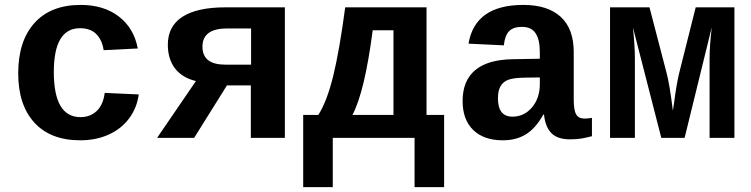

<svg xmlns="http://www.w3.org/2000/svg" viewBox="-20 -558 3040 777"><path d="M304.7 9.8Q184.6 9.8 119.1 -61.8Q53.7 -133.3 53.7 -261.2Q53.7 -392.1 119.6 -465.1Q185.5 -538.1 306.6 -538.1Q399.9 -538.1 460.9 -491.2Q522 -444.3 537.6 -361.8L399.4 -355Q393.6 -395.5 370.1 -419.7Q346.7 -443.8 303.7 -443.8Q197.8 -443.8 197.8 -266.6Q197.8 -84 305.7 -84Q344.7 -84 371.1 -108.6Q397.5 -133.3 403.8 -182.1L541.5 -175.8Q534.2 -121.6 502.7 -79.1Q471.2 -36.6 419.9 -13.4Q368.7 9.8 304.7 9.8Z M898.4 -212.4 765.6 0H615.7L772.9 -230Q717.3 -243.2 688.2 -281.2Q659.2 -319.3 659.2 -377Q659.2 -452.1 718.5 -490.2Q777.8 -528.3 892.1 -528.3H1132.8V0H995.1V-212.4ZM996.1 -442.9H899.4Q799.3 -442.9 799.3 -369.1Q799.3 -296.4 891.6 -296.4H996.1Z M1572.3 -435.5H1488.3Q1455.6 -185.1 1406.2 -92.8H1572.3ZM1326.7 0V199.2H1207V-92.8H1268.1Q1303.2 -147.5 1328.6 -251.2Q1354 -355 1377 -528.3H1706.1V-92.8H1777.3V199.2H1657.7V0Z M2014.6 9.8Q1938 9.8 1895 -32Q1852.1 -73.7 1852.1 -149.4Q1852.1 -231.4 1903.1 -274.2Q1954.1 -316.9 2055.7 -318.4L2164.6 -320.3V-347.2Q2164.6 -397.5 2147.5 -423.3Q2130.4 -449.2 2092.3 -449.2Q2056.6 -449.2 2039.8 -431.4Q2022.9 -413.6 2019 -374.5L1876 -381.3Q1902.3 -538.1 2098.1 -538.1Q2196.8 -538.1 2249.3 -489.7Q2301.8 -441.4 2301.8 -347.7V-156.2Q2301.8 -111.8 2311.8 -95Q2321.8 -78.1 2345.2 -78.1Q2360.8 -78.1 2375.5 -81.1V-6.8Q2363.3 -3.9 2353.5 -1.5Q2343.8 1 2334 2.4Q2324.2 3.9 2313.2 4.9Q2302.2 5.9 2287.6 5.9Q2235.8 5.9 2211.2 -19.5Q2186.5 -44.9 2181.6 -94.2H2178.7Q2147.9 -39.1 2108.6 -14.6Q2069.3 9.8 2014.6 9.8ZM2164.6 -244.6 2099.1 -243.7Q2055.2 -242.7 2035.4 -234.6Q2015.6 -226.6 2005.4 -208.7Q1995.1 -190.9 1995.1 -160.2Q1995.1 -85.9 2053.7 -85.9Q2101.1 -85.9 2132.8 -123.3Q2164.6 -160.6 2164.6 -217.8Z M2750.5 0H2656.2L2541.5 -446.8Q2549.3 -371.1 2549.3 -321.3V0H2448.7V-528.3H2608.4L2677.2 -264.2Q2689.5 -219.7 2703.1 -109.9L2708.5 -146Q2717.8 -218.3 2729 -264.2L2795.4 -528.3H2952.1V0H2851.6V-321.3Q2851.6 -371.6 2860.4 -447.8Z"/></svg>

Font: Liberation Mono
Style: Bold
Weight: 700
Monospace: yes
Designer: Steve Matteson
Foundry: Ascender Corporation
Version: Version 2.1.5